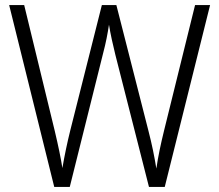

<svg xmlns="http://www.w3.org/2000/svg" viewBox="-20 -734 860 754"><path d="M805 -714H746L624 -220C611 -167 601 -120 594 -72C586 -121 577 -166 563 -220L437 -714H380L256 -222C244 -174 233 -121 225 -74C219 -113 209 -161 195 -220L75 -714H16L193 0H254L385 -525C396 -566 403 -604 408 -637C414 -599 423 -560 433 -519L565 0H627Z"/></svg>

Font: Noto Sans Khmer SemiCondensed Light
Style: Regular
Weight: 300
Width: 4
Designer: Danh Hong and the Monotype Design Team
Foundry: Monotype Imaging Inc.
Version: Version 2.004